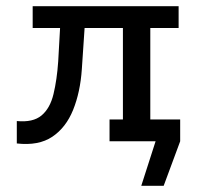

<svg xmlns="http://www.w3.org/2000/svg" viewBox="-20 -454 639 617"><path d="M434 143 480 0H380V-70H559V0L506 143ZM332 0V-70H375V-364H85V-434H554V-364H463V-70H556V0ZM34 7V-65Q86 -60 113.5 -83Q141 -106 152 -152Q163 -198 167 -256L174 -381H253L243 -232Q238 -158 215 -101Q192 -44 148 -14.5Q104 15 34 7Z"/></svg>

Font: Podkova Medium
Style: Regular
Weight: 500
Designer: Ilya Yudin
Foundry: Cyreal (www.cyreal.org)
Version: Version 2.103